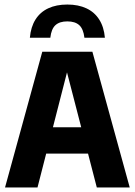

<svg xmlns="http://www.w3.org/2000/svg" viewBox="-20 -822 591 842"><path d="M2.1 0 165.4 -595H385.2L548.9 0H404.5L266.7 -532.2H280.9L144.5 0ZM108 -148.3 135.3 -263.9H414L442 -148.3ZM111 -656.6Q115.2 -704.1 135.7 -736.5Q156.1 -768.9 191.5 -785.5Q226.8 -802.1 275.2 -802.1Q323.6 -802.1 359.1 -785.4Q394.5 -768.8 415.1 -736.3Q435.8 -703.9 440 -656.6H350.2Q345.6 -695.4 327.4 -711.8Q309.3 -728.2 275.2 -728.2Q241.4 -728.2 223.3 -711.8Q205.1 -695.4 200.7 -656.6Z"/></svg>

Font: Encode Sans SC Condensed Thin
Style: Regular
Weight: 100
Width: 3
Designer: Multiple Designers
Foundry: Impallari Type
Version: Version 3.002